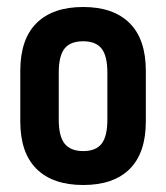

<svg xmlns="http://www.w3.org/2000/svg" viewBox="-20 -521 476 549"><path d="M218 8Q131 8 84.5 -38Q38 -84 38 -174V-318Q38 -409 84.5 -455Q131 -501 218 -501Q304 -501 350.5 -455Q397 -409 397 -318V-174Q397 -84 351 -38Q305 8 218 8ZM218 -89Q254 -89 270.5 -110Q287 -131 287 -179V-313Q287 -361 270.5 -382Q254 -403 218 -403Q181 -403 164.5 -382Q148 -361 148 -313V-179Q148 -131 165 -110Q182 -89 218 -89Z"/></svg>

Font: Sofia Sans Condensed
Style: Bold
Weight: 700
Designer: Botio Nikoltchev, Ani Petrova
Foundry: lettersoup
Version: Version 4.101; ttfautohint (v1.8.4.7-5d5b)